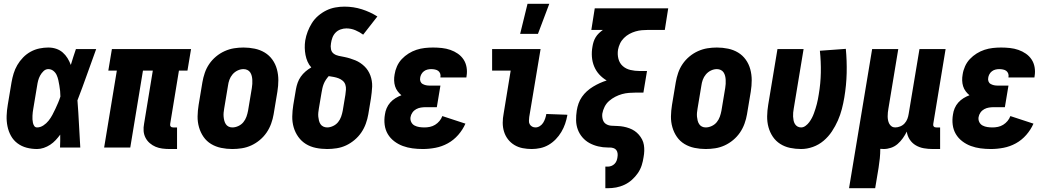

<svg xmlns="http://www.w3.org/2000/svg" viewBox="-20 -779 5540 1014"><path d="M176 8Q147 8 120.5 1Q94 -6 72.5 -22Q51 -38 38 -61.5Q25 -85 19.5 -112Q14 -139 15 -167.5Q16 -196 21 -225L41 -345Q45 -368 52 -391Q59 -414 71.5 -435.5Q84 -457 102 -475.5Q120 -494 142 -506Q164 -518 188 -523Q212 -528 235 -528Q257 -528 276.5 -521.5Q296 -515 311 -502Q326 -489 336.5 -472Q347 -455 354 -436Q360 -457 367 -478Q374 -499 381 -520H488Q463 -452 439 -384Q415 -316 389 -249Q394 -187 397 -124.5Q400 -62 404 0H297Q298 -17 298 -34Q298 -51 298 -68Q287 -53 274 -39Q261 -25 245 -14.5Q229 -4 211 2Q193 8 176 8ZM176 -106Q193 -106 209 -116.5Q225 -127 236.5 -141.5Q248 -156 256.5 -172Q265 -188 272.5 -204Q280 -220 287 -236.5Q294 -253 299 -269Q299 -284 297.5 -298.5Q296 -313 293.5 -327.5Q291 -342 288 -356Q285 -370 279 -383Q273 -396 261.5 -405Q250 -414 235 -414Q221 -414 210 -403.5Q199 -393 192 -380Q185 -367 181.5 -353.5Q178 -340 176 -326L156 -206Q154 -196 153 -186.5Q152 -177 151.5 -167.5Q151 -158 151.5 -148.5Q152 -139 154 -130Q156 -121 161 -113.5Q166 -106 176 -106Z M915 8H876Q856 8 837 5.5Q818 3 801.5 -4Q785 -11 771 -23Q757 -35 748.5 -51.5Q740 -68 738.5 -87Q737 -106 741 -126L787 -406H735L668 0H530L597 -406H552L571 -520H989L970 -406H925L879 -126Q878 -122 878.5 -118Q879 -114 881.5 -111Q884 -108 887.5 -107Q891 -106 895 -106H915Z M1207 8Q1177 8 1148 2Q1119 -4 1095 -18.5Q1071 -33 1055 -56Q1039 -79 1031 -107Q1023 -135 1023.5 -164.5Q1024 -194 1029 -225L1049 -345Q1053 -369 1061.5 -394Q1070 -419 1085 -441Q1100 -463 1121 -480.5Q1142 -498 1166.5 -509Q1191 -520 1216 -524Q1241 -528 1266 -528Q1296 -528 1325 -522Q1354 -516 1378 -501.5Q1402 -487 1418.5 -464Q1435 -441 1442.5 -413Q1450 -385 1450 -355.5Q1450 -326 1445 -295L1425 -175Q1421 -151 1412 -126Q1403 -101 1388 -79Q1373 -57 1352 -39.5Q1331 -22 1307 -11Q1283 0 1257.5 4Q1232 8 1207 8ZM1207 -106Q1223 -106 1239 -113.5Q1255 -121 1265.5 -134Q1276 -147 1281.5 -162.5Q1287 -178 1290 -194L1310 -314Q1312 -325 1312.5 -336Q1313 -347 1312.5 -357.5Q1312 -368 1309.5 -378Q1307 -388 1301.5 -396.5Q1296 -405 1286.5 -409.5Q1277 -414 1266 -414Q1250 -414 1234.5 -406.5Q1219 -399 1208 -386Q1197 -373 1191.5 -357.5Q1186 -342 1184 -326L1164 -206Q1162 -195 1161 -184Q1160 -173 1161 -162.5Q1162 -152 1164.5 -142Q1167 -132 1172.5 -123.5Q1178 -115 1187 -110.5Q1196 -106 1207 -106Z M1708 8Q1677 8 1648 2Q1619 -4 1595.5 -18.5Q1572 -33 1555.5 -56Q1539 -79 1531 -106.5Q1523 -134 1523.5 -164Q1524 -194 1529 -225L1543 -308Q1546 -325 1552 -342Q1558 -359 1568.5 -374Q1579 -389 1593.5 -401.5Q1608 -414 1624 -423Q1612 -436 1604.5 -453Q1597 -470 1593.5 -488.5Q1590 -507 1589.5 -526Q1589 -545 1592 -565Q1596 -589 1605 -612.5Q1614 -636 1627.5 -657.5Q1641 -679 1661 -696Q1681 -713 1703.5 -724Q1726 -735 1750.5 -739.5Q1775 -744 1799 -744Q1847 -744 1891 -730Q1935 -716 1973 -692L1898 -596Q1879 -610 1856.5 -619.5Q1834 -629 1809 -629Q1794 -629 1778.5 -623.5Q1763 -618 1752 -606.5Q1741 -595 1735.5 -580Q1730 -565 1728 -550Q1725 -534 1728 -519Q1731 -504 1742.5 -495.5Q1754 -487 1769 -484Q1784 -481 1799 -478Q1814 -475 1828.5 -470.5Q1843 -466 1856.5 -460.5Q1870 -455 1882 -447Q1894 -439 1904.5 -429Q1915 -419 1923 -406.5Q1931 -394 1936 -380.5Q1941 -367 1943.5 -352Q1946 -337 1945.5 -321.5Q1945 -306 1943 -290.5Q1941 -275 1939 -259L1925 -175Q1921 -151 1912 -126Q1903 -101 1888 -79Q1873 -57 1852 -39.5Q1831 -22 1807.5 -11Q1784 0 1758 4Q1732 8 1708 8ZM1708 -106Q1723 -106 1739 -113.5Q1755 -121 1765.5 -134Q1776 -147 1781.5 -162.5Q1787 -178 1790 -194L1804 -278Q1806 -291 1807 -305Q1808 -319 1804 -331.5Q1800 -344 1790 -352.5Q1780 -361 1768 -365.5Q1756 -370 1743 -372.5Q1730 -375 1716 -377Q1708 -368 1701 -357.5Q1694 -347 1689.5 -335.5Q1685 -324 1682.5 -312.5Q1680 -301 1678 -289L1664 -206Q1662 -195 1661 -184Q1660 -173 1661 -162.5Q1662 -152 1664.5 -142Q1667 -132 1672.5 -123.5Q1678 -115 1687.5 -110.5Q1697 -106 1708 -106Z M2213 8Q2185 8 2158.5 4.5Q2132 1 2107.5 -8Q2083 -17 2062 -33Q2041 -49 2028 -71Q2015 -93 2011.5 -120Q2008 -147 2013 -175Q2015 -191 2022 -207.5Q2029 -224 2041 -237.5Q2053 -251 2068.5 -260.5Q2084 -270 2100 -276Q2089 -285 2080 -297Q2071 -309 2066.5 -323.5Q2062 -338 2061.5 -354Q2061 -370 2064 -386Q2067 -407 2076.5 -428.5Q2086 -450 2102 -467Q2118 -484 2138 -496.5Q2158 -509 2179.5 -516Q2201 -523 2223 -525.5Q2245 -528 2267 -528Q2290 -528 2313.5 -525.5Q2337 -523 2358.5 -515.5Q2380 -508 2398 -495.5Q2416 -483 2428 -465Q2440 -447 2444 -424Q2448 -401 2444 -377L2443 -370H2306V-372Q2308 -382 2304.5 -391Q2301 -400 2294 -405Q2287 -410 2277 -412Q2267 -414 2257 -414Q2247 -414 2237 -411.5Q2227 -409 2218.5 -402.5Q2210 -396 2205 -386.5Q2200 -377 2199 -368Q2197 -358 2200.5 -349Q2204 -340 2212 -335.5Q2220 -331 2229 -329Q2238 -327 2248 -327H2306L2287 -213H2229Q2216 -213 2203 -211Q2190 -209 2178 -202.5Q2166 -196 2158 -184.5Q2150 -173 2148 -160Q2146 -146 2152 -134Q2158 -122 2169.5 -116Q2181 -110 2194.5 -108Q2208 -106 2222 -106Q2236 -106 2250.5 -109Q2265 -112 2278 -120Q2291 -128 2301 -140Q2311 -152 2316 -166L2438 -126Q2424 -94 2400 -66.5Q2376 -39 2345 -22Q2314 -5 2280 1.5Q2246 8 2213 8Z M2788 8Q2764 8 2740.5 3.5Q2717 -1 2697 -13Q2677 -25 2663 -43Q2649 -61 2642 -83.5Q2635 -106 2635 -130.5Q2635 -155 2640 -180L2677 -406H2579V-520H2835L2775 -161Q2774 -151 2773.5 -141Q2773 -131 2777.5 -123Q2782 -115 2790 -110.5Q2798 -106 2808 -106Q2820 -106 2831 -113Q2842 -120 2848.5 -130.5Q2855 -141 2859 -152.5Q2863 -164 2865 -175V-177L2976 -173V-169Q2972 -147 2964.5 -125Q2957 -103 2944.5 -82Q2932 -61 2915 -43.5Q2898 -26 2877.5 -14Q2857 -2 2834 3Q2811 8 2788 8ZM2727 -600 2766 -759H2881L2821 -600Z M3177 215V101H3190Q3199 101 3208.5 97.5Q3218 94 3225.5 86.5Q3233 79 3236.5 69.5Q3240 60 3241 51Q3243 40 3241.5 30Q3240 20 3234.5 13Q3229 6 3219.5 3Q3210 0 3200 0H3190Q3164 0 3139 -6Q3114 -12 3093 -23.5Q3072 -35 3056 -53.5Q3040 -72 3031.5 -95Q3023 -118 3022.5 -143.5Q3022 -169 3026 -195Q3029 -214 3035.5 -232.5Q3042 -251 3053.5 -267.5Q3065 -284 3080 -297.5Q3095 -311 3112.5 -321.5Q3130 -332 3147.5 -340Q3165 -348 3184 -354Q3162 -367 3145 -385.5Q3128 -404 3118 -428Q3108 -452 3106 -479Q3104 -506 3109 -533Q3111 -546 3115 -558.5Q3119 -571 3126 -582.5Q3133 -594 3143 -603.5Q3153 -613 3164 -621H3103L3121 -735H3509L3491 -621H3403Q3387 -621 3370 -619.5Q3353 -618 3336 -613Q3319 -608 3303.5 -599.5Q3288 -591 3275 -578Q3262 -565 3254.5 -549Q3247 -533 3244 -517Q3240 -492 3246 -468.5Q3252 -445 3269 -430Q3286 -415 3309.5 -409.5Q3333 -404 3358 -404H3397L3378 -290H3339Q3321 -290 3302 -288.5Q3283 -287 3265 -282Q3247 -277 3229.5 -268Q3212 -259 3197 -246Q3182 -233 3173 -215Q3164 -197 3161 -179Q3159 -163 3163.5 -147.5Q3168 -132 3180.5 -124Q3193 -116 3209.5 -115Q3226 -114 3242 -113.5Q3258 -113 3273.5 -110Q3289 -107 3304 -101.5Q3319 -96 3331.5 -87.5Q3344 -79 3354 -67.5Q3364 -56 3371 -42.5Q3378 -29 3380.5 -13.5Q3383 2 3382.5 18Q3382 34 3379 50Q3376 72 3369 94Q3362 116 3348.5 135.5Q3335 155 3317 171Q3299 187 3277.5 197Q3256 207 3234 211Q3212 215 3190 215Z M3707 8Q3677 8 3648 2Q3619 -4 3595 -18.5Q3571 -33 3555 -56Q3539 -79 3531 -107Q3523 -135 3523.5 -164.5Q3524 -194 3529 -225L3549 -345Q3553 -369 3561.5 -394Q3570 -419 3585 -441Q3600 -463 3621 -480.5Q3642 -498 3666.5 -509Q3691 -520 3716 -524Q3741 -528 3766 -528Q3796 -528 3825 -522Q3854 -516 3878 -501.5Q3902 -487 3918.5 -464Q3935 -441 3942.5 -413Q3950 -385 3950 -355.5Q3950 -326 3945 -295L3925 -175Q3921 -151 3912 -126Q3903 -101 3888 -79Q3873 -57 3852 -39.5Q3831 -22 3807 -11Q3783 0 3757.5 4Q3732 8 3707 8ZM3707 -106Q3723 -106 3739 -113.5Q3755 -121 3765.5 -134Q3776 -147 3781.5 -162.5Q3787 -178 3790 -194L3810 -314Q3812 -325 3812.5 -336Q3813 -347 3812.5 -357.5Q3812 -368 3809.5 -378Q3807 -388 3801.5 -396.5Q3796 -405 3786.5 -409.5Q3777 -414 3766 -414Q3750 -414 3734.5 -406.5Q3719 -399 3708 -386Q3697 -373 3691.5 -357.5Q3686 -342 3684 -326L3664 -206Q3662 -195 3661 -184Q3660 -173 3661 -162.5Q3662 -152 3664.5 -142Q3667 -132 3672.5 -123.5Q3678 -115 3687 -110.5Q3696 -106 3707 -106Z M4211 8Q4181 8 4152.5 2Q4124 -4 4100.5 -19Q4077 -34 4061.5 -57Q4046 -80 4038.5 -107.5Q4031 -135 4031.5 -165Q4032 -195 4037 -225L4086 -520H4224L4172 -206Q4170 -195 4169 -184.5Q4168 -174 4168.5 -163.5Q4169 -153 4171 -143Q4173 -133 4178 -124.5Q4183 -116 4191.5 -111Q4200 -106 4211 -106Q4223 -106 4234.5 -114.5Q4246 -123 4254 -134Q4262 -145 4268 -156.5Q4274 -168 4278.5 -180.5Q4283 -193 4287 -205.5Q4291 -218 4294 -230Q4297 -242 4299.5 -254.5Q4302 -267 4304 -280Q4314 -338 4315 -396Q4316 -454 4310 -511L4447 -521Q4453 -458 4451.5 -393.5Q4450 -329 4439 -264Q4434 -234 4426 -203Q4418 -172 4405 -142.5Q4392 -113 4373.5 -85Q4355 -57 4329.5 -35.5Q4304 -14 4273 -3Q4242 8 4211 8Z M4464 215 4586 -520H4724L4672 -206Q4670 -195 4669 -185Q4668 -175 4668 -164.5Q4668 -154 4670 -144Q4672 -134 4676.5 -125.5Q4681 -117 4689 -111.5Q4697 -106 4708 -106Q4721 -106 4734.5 -111.5Q4748 -117 4757.5 -127.5Q4767 -138 4772 -151Q4777 -164 4779 -178L4836 -520H4974L4909 -126Q4908 -122 4908.5 -118Q4909 -114 4911.5 -111Q4914 -108 4917.5 -107Q4921 -106 4925 -106H4945V8H4906Q4882 8 4859 4Q4836 0 4816.5 -11.5Q4797 -23 4784.5 -42Q4772 -61 4769 -84Q4760 -66 4748 -49Q4736 -32 4720.5 -18.5Q4705 -5 4685.5 1.5Q4666 8 4647 8Q4642 8 4638 7.5Q4634 7 4629 7Q4629 32 4626.5 57Q4624 82 4620 107L4602 215Z M5213 8Q5185 8 5158.5 4.5Q5132 1 5107.5 -8Q5083 -17 5062 -33Q5041 -49 5028 -71Q5015 -93 5011.5 -120Q5008 -147 5013 -175Q5015 -191 5022 -207.5Q5029 -224 5041 -237.5Q5053 -251 5068.5 -260.5Q5084 -270 5100 -276Q5089 -285 5080 -297Q5071 -309 5066.5 -323.5Q5062 -338 5061.5 -354Q5061 -370 5064 -386Q5067 -407 5076.5 -428.5Q5086 -450 5102 -467Q5118 -484 5138 -496.5Q5158 -509 5179.5 -516Q5201 -523 5223 -525.5Q5245 -528 5267 -528Q5290 -528 5313.5 -525.5Q5337 -523 5358.5 -515.5Q5380 -508 5398 -495.5Q5416 -483 5428 -465Q5440 -447 5444 -424Q5448 -401 5444 -377L5443 -370H5306V-372Q5308 -382 5304.5 -391Q5301 -400 5294 -405Q5287 -410 5277 -412Q5267 -414 5257 -414Q5247 -414 5237 -411.5Q5227 -409 5218.5 -402.5Q5210 -396 5205 -386.5Q5200 -377 5199 -368Q5197 -358 5200.5 -349Q5204 -340 5212 -335.5Q5220 -331 5229 -329Q5238 -327 5248 -327H5306L5287 -213H5229Q5216 -213 5203 -211Q5190 -209 5178 -202.5Q5166 -196 5158 -184.5Q5150 -173 5148 -160Q5146 -146 5152 -134Q5158 -122 5169.5 -116Q5181 -110 5194.5 -108Q5208 -106 5222 -106Q5236 -106 5250.5 -109Q5265 -112 5278 -120Q5291 -128 5301 -140Q5311 -152 5316 -166L5438 -126Q5424 -94 5400 -66.5Q5376 -39 5345 -22Q5314 -5 5280 1.5Q5246 8 5213 8Z"/></svg>

Font: Iosevka Term Curly Heavy
Style: Italic
Weight: 900
Italic angle: -9°
Designer: Belleve Invis
Foundry: Belleve Invis
Version: Version 32.3.0